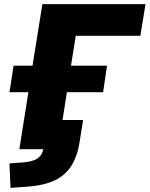

<svg xmlns="http://www.w3.org/2000/svg" viewBox="-20 -725 727 933"><path d="M31 188 26 69 95 64Q141 60 163.5 44Q186 28 190 0H74L118 -277H26L46 -406H138L186 -705H687L662 -551H348L325 -406H500L481 -277H305L284 -142H384L367 -37Q357 32 327.5 79.5Q298 127 246 151.5Q194 176 115 182Z"/></svg>

Font: Nunito Sans 10pt Black
Style: Italic
Weight: 900
Italic angle: -9°
Designer: Vernon Adams
Foundry: Vernon Adams
Version: Version 3.101;gftools[0.9.27]